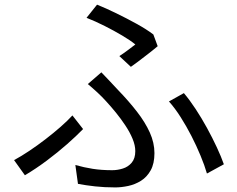

<svg xmlns="http://www.w3.org/2000/svg" viewBox="-20 -793 1040 842"><path d="M503.5 -547Q523.6 -560.3 542.9 -574.7Q562.3 -589.1 573.5 -598Q551.9 -615.9 516 -637.1Q480.1 -658.4 439.1 -679.1Q398.1 -699.8 359.5 -714.9L405.6 -772.6Q444.3 -757 490.1 -734.7Q535.9 -712.4 579.6 -688.3Q623.2 -664.1 652.5 -641.9L671.5 -590.4Q662.7 -582.6 648.5 -571.5Q634.3 -560.3 617.6 -547.4Q600.9 -534.5 584.5 -522.1Q568.1 -509.7 553.9 -499.9ZM310.5 -69.4Q348.6 -58.6 386.8 -52.6Q425 -46.6 472.1 -46.6Q495.4 -46.6 518.7 -53.9Q542 -61.1 557.7 -79.7Q573.3 -98.3 573.3 -130.3Q573.3 -155.6 561.4 -184.3Q549.5 -213.1 530.2 -242.1Q511 -271.2 488.7 -298.7Q466.4 -326.1 445.3 -348.9Q429 -367.1 407.8 -386.9Q386.5 -406.6 365.2 -424.4L424.5 -475.8Q442.8 -456.7 461.4 -437.1Q480.1 -417.5 497.7 -398.3Q544.7 -349.7 580.6 -303.3Q616.6 -257 637 -211.8Q657.3 -166.6 657.3 -121.5Q657.3 -75.6 640.8 -46Q624.3 -16.4 598.3 -0.2Q572.4 16 542.2 22.5Q512.1 28.9 485.4 28.9Q437.6 28.9 396.6 24.3Q355.7 19.7 321.9 13.3ZM887.5 -32Q877.1 -68 859.4 -110.5Q841.8 -153.1 819.5 -196.7Q797.1 -240.2 772.1 -279.5Q747.1 -318.7 720.9 -348.1L786.4 -384.7Q812 -354.3 838.1 -314.7Q864.1 -275.1 887.9 -231.7Q911.7 -188.2 930.9 -146.9Q950.1 -105.6 961.7 -72.6ZM344.4 -227Q315.6 -197.3 274.6 -161.1Q233.5 -124.9 185.7 -89.1Q137.9 -53.3 89.2 -24.4L41.7 -90.8Q72.9 -107.6 108.5 -131.4Q144.1 -155.2 179.3 -182.3Q214.6 -209.4 245.5 -236.5Q276.4 -263.6 297.6 -286.8Z"/></svg>

Font: Noto Sans KR Thin
Style: Regular
Weight: 100
Designer: Ryoko NISHIZUKA 西塚涼子 (kana, bopomofo & ideographs); Paul D. Hunt (Latin, Greek & Cyrillic); Sandoll Communications 산돌커뮤니
Foundry: Adobe
Version: Version 2.004-H2;hotconv 1.0.118;makeotfexe 2.5.65603